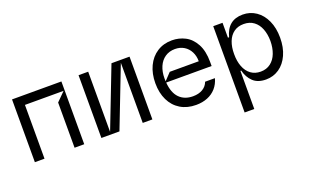

<svg xmlns="http://www.w3.org/2000/svg" viewBox="-84 -958 2522 1568"><g transform="rotate(-20 1177.0 -174.5)"><path d="M503.6 -545.5V0H419.7V-392.8L494.3 -467.3H158.4V0H74.6V-545.5Z M652.7 -545.5H736.5V-22.4L938.9 -545.5H1095.9V0H1012.1V-522.7L809.7 0H652.7Z M1699.6 -244.3H1304.7Q1311.8 -153.4 1356 -108.7Q1400.2 -63.9 1473.7 -63.9Q1523.1 -63.9 1557.7 -84.3Q1592.3 -104.8 1605.8 -142H1691.1Q1677.9 -93.4 1647.7 -58.9Q1617.5 -24.5 1573.2 -6.6Q1528.8 11.4 1473.7 11.4Q1396 11.4 1338.4 -23.4Q1280.9 -58.2 1250.2 -121.6Q1219.5 -185 1219.5 -268.5Q1219.5 -351.6 1250 -416.2Q1280.5 -480.8 1336.3 -516.7Q1392 -552.6 1465.2 -552.6Q1526.6 -552.6 1579.5 -525.4Q1632.5 -498.2 1666 -437Q1699.6 -375.7 1699.6 -279.8ZM1362.2 -316.8H1614.3Q1614.3 -362.9 1595.7 -399.3Q1577.1 -435.7 1543.3 -456.5Q1509.6 -477.3 1465.2 -477.3Q1415.1 -477.3 1378.6 -452.4Q1342 -427.6 1322.6 -383Q1303.3 -338.4 1303.3 -280.9Q1303.3 -263.5 1304 -255.3Z M1823.2 204.5V-545.5H1904.1V-416.2H1914.1Q1948.9 -552.6 2080.3 -552.6Q2144.5 -552.6 2195.5 -517.9Q2246.4 -483.3 2275.6 -419.4Q2304.7 -355.5 2304.7 -271.3Q2304.7 -186.4 2275.7 -122.3Q2246.8 -58.2 2196 -23.4Q2145.2 11.4 2081.7 11.4Q2009.9 11.4 1969.6 -26.8Q1929.3 -65 1914.1 -126.4H1907V204.5ZM2061.8 -63.9Q2112.6 -63.9 2148.4 -91.3Q2184.3 -118.6 2202.4 -166Q2220.5 -213.4 2220.9 -272.7Q2220.5 -331.7 2202.6 -377.8Q2184.7 -424 2149 -450.6Q2113.3 -477.3 2061.8 -477.3Q2011.4 -477.3 1976.2 -451.9Q1941.1 -426.5 1923.1 -380.3Q1905.2 -334.2 1905.5 -272.7Q1905.2 -210.6 1923.5 -163.4Q1941.8 -116.1 1976.9 -90Q2012.1 -63.9 2061.8 -63.9Z"/></g></svg>

Font: Riot Sans
Style: Regular
Weight: 400
Designer: Rasmus Andersson
Foundry: rsms
Version: Version 4.001